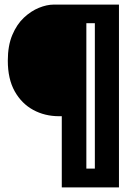

<svg xmlns="http://www.w3.org/2000/svg" viewBox="-20 -680 577 836"><path d="M249 136V-174H237Q175 -174 124.5 -201.5Q74 -229 44 -282.5Q14 -336 14 -416Q14 -481 33.5 -527.5Q53 -574 84 -603Q115 -632 149.5 -646Q184 -660 214 -660H356V136ZM326 136V54H424V136ZM393 136V-660H498V136ZM311 -579V-660H441V-579Z"/></svg>

Font: Bricolage Grotesque 48pt Condensed ExtraBold
Style: Regular
Weight: 800
Width: 3
Designer: Mathieu Triay
Foundry: Atelier Triay
Version: Version 1.001;gftools[0.9.33.dev8+g029e19f]